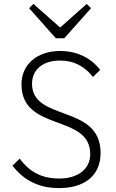

<svg xmlns="http://www.w3.org/2000/svg" viewBox="-20 -953 593 983"><path d="M282 10C413 10 495 -54 495 -170C495 -421 144 -329 144 -524C144 -598 201 -643 287 -643C360 -643 413 -613 456 -559L493 -595C446 -656 375 -692 288 -692C172 -692 90 -625 90 -521C90 -276 442 -372 442 -164C442 -86 377 -39 284 -39C197 -39 133 -70 81 -141L44 -105C100 -32 176 10 282 10ZM129 -911 266 -757H309L446 -911L424 -933L288 -812L151 -933Z"/></svg>

Font: MV Cash ExtraLight
Style: Regular
Weight: 200
Designer: Rodrigo Fuenzalida
Foundry: fragTYPE
Version: Version 1.100;Glyphs 3.1.2 (3151)